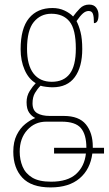

<svg xmlns="http://www.w3.org/2000/svg" viewBox="-20 -577 474 838"><path d="M201 241Q117 241 77.5 198.5Q38 156 38 85Q38 42 53 12Q68 -18 90.5 -36Q113 -54 134 -62Q119 -69 107.5 -85Q96 -101 96 -131Q96 -158 109.5 -179.5Q123 -201 136 -214Q105 -232 87.5 -272Q70 -312 70 -362Q70 -453 106.5 -497.5Q143 -542 209 -542Q238 -542 261.5 -531Q285 -520 299 -505Q312 -523 328.5 -540Q345 -557 369 -557Q390 -557 400 -543.5Q410 -530 410 -512Q410 -476 390 -476Q390 -504 385.5 -516.5Q381 -529 367 -529Q354 -529 342 -518.5Q330 -508 314 -485Q324 -466 331.5 -437Q339 -408 339 -363Q339 -285 306.5 -240.5Q274 -196 209 -196Q198 -196 181.5 -198Q165 -200 157 -203Q143 -189 132.5 -171Q122 -153 122 -126Q122 -95 142.5 -83Q163 -71 197 -71H258Q325 -71 355 -34Q385 3 385 63V68H434V93H383Q374 162 327.5 201.5Q281 241 201 241ZM206 -220Q258 -220 284.5 -255Q311 -290 311 -365Q311 -449 283.5 -483Q256 -517 204 -517Q157 -517 127.5 -481Q98 -445 98 -364Q98 -293 126 -256.5Q154 -220 206 -220ZM203 216Q275 216 312 182.5Q349 149 355 93H216V68H357Q357 10 333 -18Q309 -46 249 -46H182Q132 -46 99 -9.5Q66 27 66 85Q66 120 78.5 150Q91 180 120.5 198Q150 216 203 216Z"/></svg>

Font: Noto Serif Condensed Thin
Style: Regular
Weight: 100
Width: 3
Designer: Monotype Design Team
Foundry: Monotype Imaging Inc.
Version: Version 2.013; ttfautohint (v1.8.4.7-5d5b)